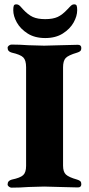

<svg xmlns="http://www.w3.org/2000/svg" viewBox="-20 -860 409 883"><path d="M15 -12Q15 -29 34 -34Q73 -42 86.5 -54.5Q100 -67 100 -97V-551Q100 -583 87 -596Q74 -609 34 -618Q15 -623 15 -640Q15 -646 21 -650.5Q27 -655 33 -655Q70 -655 111 -652Q165 -650 183 -650Q202 -650 258 -652Q316 -654 338 -654Q354 -654 354 -639Q354 -630 349.5 -625.5Q345 -621 335 -618Q294 -606 282 -593Q270 -580 270 -550V-98Q270 -70 283 -57.5Q296 -45 335 -34Q345 -31 349.5 -26.5Q354 -22 354 -13Q354 2 338 2Q316 2 258 0Q202 -2 183 -2Q165 -2 111 0Q71 3 33 3Q27 3 21 -1.5Q15 -6 15 -12ZM41 -813Q41 -828 43.5 -834Q46 -840 55 -840Q62 -840 67 -836.5Q72 -833 77 -827Q82 -821 85 -818Q109 -792 131 -782Q153 -772 188 -772Q223 -772 245 -782Q267 -792 291 -818Q294 -821 300 -827.5Q306 -834 310.5 -837Q315 -840 321 -840Q330 -840 332.5 -834Q335 -828 335 -813Q335 -786 318.5 -756.5Q302 -727 269 -706Q236 -685 188 -685Q140 -685 107 -706Q74 -727 57.5 -756.5Q41 -786 41 -813Z"/></svg>

Font: EB Garamond ExtraBold
Style: Regular
Weight: 800
Designer: Georg Duffner and Octavio Pardo
Foundry: Georg Duffner
Version: Version 1.000